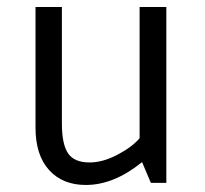

<svg xmlns="http://www.w3.org/2000/svg" viewBox="-20 -520 584 546"><path d="M377 -127V-500H453V0H409L384 -59Q304 6 224 6Q158 6 119.5 -36.5Q81 -79 81 -157V-500H156V-169Q156 -110 173.5 -84Q191 -58 235 -58Q272 -58 314 -80Q356 -102 377 -127Z"/></svg>

Font: Gudea
Style: Regular
Weight: 400
Designer: Agustina Mingote
Foundry: Agustina Mingote
Version: Version 1.002